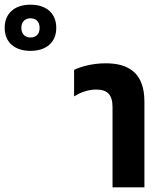

<svg xmlns="http://www.w3.org/2000/svg" viewBox="-289 -799 699 819"><path d="M-159 -582C-92 -582 -49 -618 -49 -680C-49 -743 -92 -779 -159 -779C-226 -779 -269 -743 -269 -680C-269 -618 -226 -582 -159 -582ZM-159 -639C-183 -639 -198 -655 -198 -680C-198 -705 -183 -721 -159 -721C-134 -721 -120 -705 -120 -680C-120 -655 -134 -639 -159 -639ZM191 0H327V-366C327 -489 258 -529 162 -529C101 -529 52 -513 27 -501V-388C53 -404 85 -417 122 -417C170 -417 191 -394 191 -342Z"/></svg>

Font: Noto Sans Thai UI Cond
Style: Bold
Weight: 700
Width: 3
Designer: Monotype Design Team
Foundry: Monotype Imaging Inc.
Version: Version 2.000